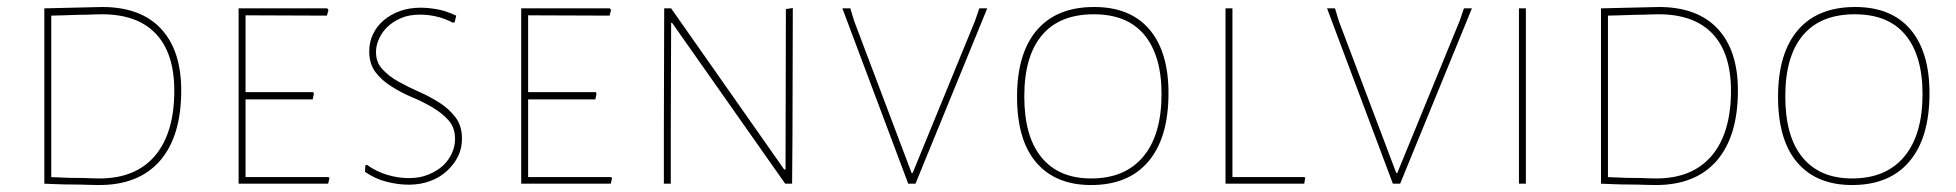

<svg xmlns="http://www.w3.org/2000/svg" viewBox="-20 -530 5645 554"><path d="M274.9 -509.8Q385.7 -509.8 444.3 -447.3Q502.9 -384.8 502.9 -269Q502.9 -137.2 441.9 -66.4Q380.9 3.9 266.1 3.9Q251 3.9 237.3 3.4Q230 2.9 215.3 2.7Q200.7 2.4 192.9 2.4Q185.1 2.4 169.2 2.2Q153.3 2 145.5 1.5Q121.6 0.5 107.9 0V-505.9ZM482.9 -268.1Q482.9 -376.5 429.7 -432.6Q376.5 -488.8 273.9 -488.8Q261.7 -488.8 249 -488.3Q242.2 -487.8 228.3 -487.5Q214.4 -487.3 207 -487.3Q176.8 -486.3 162.1 -485.8Q132.8 -484.9 127.9 -484.9V-19Q141.1 -18.6 161.6 -17.6Q168.5 -17.1 182.4 -16.8Q196.3 -16.6 203.1 -16.6Q210 -16.6 222.9 -16.4Q235.8 -16.1 242.2 -15.6Q254.4 -15.1 267.1 -15.1Q371.1 -15.1 426.8 -80.1Q482.9 -146 482.9 -268.1Z M926.8 0H668.5V-505.9H924.3L927.7 -501L923.3 -484.9L688.5 -485.8V-264.2H883.8L885.7 -259.8L882.3 -243.2H688.5V-19H927.7L930.7 -16.1Z M1313 -129.9Q1313 -102.1 1301.8 -79.1Q1290.5 -56.2 1270 -37.1Q1250.5 -18.6 1221.7 -7.8Q1193.8 2.9 1159.2 2.9Q1127.9 2.9 1094.2 -5.9Q1061 -14.6 1033.2 -34.2L1034.2 -53.2L1039.1 -54.2Q1064.9 -35.2 1097.7 -25.4Q1128.9 -16.1 1159.2 -16.1Q1191.4 -16.1 1215.3 -25.9Q1241.2 -36.6 1257.3 -51.3Q1273.9 -66.4 1283.7 -87.4Q1293 -107.4 1293 -128.9Q1293 -161.1 1274.9 -182.1Q1257.8 -202.1 1228.5 -219.7Q1200.7 -236.3 1168.9 -249.5Q1139.6 -261.7 1109.9 -280.3Q1081.1 -298.3 1063.5 -321.8Q1045.4 -345.7 1045.4 -381.8Q1045.4 -409.2 1056.2 -431.2Q1067.4 -454.6 1086.9 -471.2Q1106.9 -488.3 1133.8 -498Q1160.2 -507.8 1194.3 -507.8Q1214.4 -507.8 1240.7 -503.4Q1266.1 -499 1296.4 -484.9L1292 -465.8L1286.1 -464.8Q1262.2 -477.5 1236.8 -482.9Q1213.9 -487.8 1192.4 -487.8Q1160.2 -487.8 1137.7 -478Q1113.8 -467.8 1098.1 -452.6Q1083 -438.5 1073.7 -418Q1064.9 -398.9 1064.9 -379.9Q1064.9 -350.1 1083.5 -330.1Q1102.5 -309.6 1129.9 -294.4Q1161.1 -277.3 1189 -265.1Q1218.3 -252.4 1248.5 -233.4Q1275.4 -216.3 1294.4 -191.4Q1313 -167 1313 -129.9Z M1742.2 0H1483.9V-505.9H1739.7L1743.2 -501L1738.8 -484.9L1503.9 -485.8V-264.2H1699.2L1701.2 -259.8L1697.8 -243.2H1503.9V-19H1743.2L1746.1 -16.1Z M1915.5 -158.2V0H1895.5V-149.9L1896.5 -505.9H1916.5L2242.7 -41H2246.6L2247.6 -503.9L2267.6 -506.8L2266.6 -141.1L2265.6 0H2245.6L1919.4 -463.9H1916.5Z M2621.6 0H2600.6L2410.6 -505.9H2433.6L2444.3 -470.2L2610.4 -30.8H2613.3L2793.5 -470.2L2805.7 -505.9H2828.6Z M3128.4 3.9Q3025.4 3.9 2969.7 -61.5Q2914.6 -126 2914.6 -251Q2914.6 -376 2971.7 -442.9Q3028.8 -509.8 3137.2 -509.8Q3241.2 -509.8 3296.4 -445.3Q3351.6 -380.4 3351.6 -261.2Q3351.6 -132.8 3293.9 -64.5Q3236.3 3.9 3128.4 3.9ZM3136.2 -488.8Q3037.6 -488.8 2986.8 -428.7Q2935.5 -368.2 2935.5 -252Q2935.5 -136.2 2984.9 -76.2Q3034.7 -15.1 3128.4 -15.1Q3226.1 -15.1 3278.8 -78.1Q3331.5 -141.1 3331.5 -258.8Q3331.5 -370.1 3281.2 -430.2Q3231.9 -488.8 3136.2 -488.8Z M3746.1 -16.1 3743.2 0H3516.1V-505.9H3536.1V-19H3744.1Z M4020 0H3999L3809.1 -505.9H3832L3842.8 -470.2L4008.8 -30.8H4011.7L4191.9 -470.2L4204.1 -505.9H4227.1Z M4382.8 -505.9V0H4362.8V-505.9Z M4766.6 -509.8Q4877.4 -509.8 4936 -447.3Q4994.6 -384.8 4994.6 -269Q4994.6 -137.2 4933.6 -66.4Q4872.6 3.9 4757.8 3.9Q4742.7 3.9 4729 3.4Q4721.7 2.9 4707 2.7Q4692.4 2.4 4684.6 2.4Q4676.8 2.4 4660.9 2.2Q4645 2 4637.2 1.5Q4613.3 0.5 4599.6 0V-505.9ZM4974.6 -268.1Q4974.6 -376.5 4921.4 -432.6Q4868.2 -488.8 4765.6 -488.8Q4753.4 -488.8 4740.7 -488.3Q4733.9 -487.8 4720 -487.5Q4706.1 -487.3 4698.7 -487.3Q4668.5 -486.3 4653.8 -485.8Q4624.5 -484.9 4619.6 -484.9V-19Q4632.8 -18.6 4653.3 -17.6Q4660.2 -17.1 4674.1 -16.8Q4688 -16.6 4694.8 -16.6Q4701.7 -16.6 4714.6 -16.4Q4727.5 -16.1 4733.9 -15.6Q4746.1 -15.1 4758.8 -15.1Q4862.8 -15.1 4918.5 -80.1Q4974.6 -146 4974.6 -268.1Z M5324.2 3.9Q5221.2 3.9 5165.5 -61.5Q5110.4 -126 5110.4 -251Q5110.4 -376 5167.5 -442.9Q5224.6 -509.8 5333 -509.8Q5437 -509.8 5492.2 -445.3Q5547.4 -380.4 5547.4 -261.2Q5547.4 -132.8 5489.7 -64.5Q5432.1 3.9 5324.2 3.9ZM5332 -488.8Q5233.4 -488.8 5182.6 -428.7Q5131.3 -368.2 5131.3 -252Q5131.3 -136.2 5180.7 -76.2Q5230.5 -15.1 5324.2 -15.1Q5421.9 -15.1 5474.6 -78.1Q5527.3 -141.1 5527.3 -258.8Q5527.3 -370.1 5477.1 -430.2Q5427.7 -488.8 5332 -488.8Z"/></svg>

Font: Datalegreya
Style: Dot
Weight: 700
Designer: Figs Lab
Foundry: Figs Lab
Version: Version 1.002;PS 001.002;hotconv 1.0.70;makeotf.lib2.5.58329